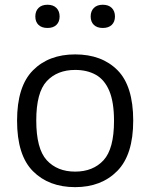

<svg xmlns="http://www.w3.org/2000/svg" viewBox="-20 -780 634 810"><path d="M297 9.5Q186 9.5 119 -57.8Q52 -125 52 -271Q52 -415.5 118.8 -483Q185.5 -550.5 297 -550.5Q409.5 -550.5 475.8 -483.8Q542 -417 542 -271Q542 -127 474.8 -58.8Q407.5 9.5 297 9.5ZM297 -56Q372.5 -56 416.8 -104Q461 -152 461 -270Q461 -349.5 441 -396.8Q421 -444 384.2 -464.5Q347.5 -485 297 -485Q221.5 -485 177.2 -437.5Q133 -390 133 -272Q133 -152.5 177.2 -104.2Q221.5 -56 297 -56ZM413.5 -662Q389.5 -662 376 -675Q362.5 -688 362.5 -710.5Q362.5 -733 376 -746.5Q389.5 -760 413.5 -760Q438 -760 451.5 -746.5Q465 -733 465 -710.5Q465 -688 451.5 -675Q438 -662 413.5 -662ZM180.5 -662Q156 -662 142.5 -675Q129 -688 129 -710.5Q129 -733 142.5 -746.5Q156 -760 180.5 -760Q204.5 -760 218 -746.5Q231.5 -733 231.5 -710.5Q231.5 -688 218 -675Q204.5 -662 180.5 -662Z"/></svg>

Font: Encode Sans Semi Expanded
Style: Regular
Weight: 400
Width: 6
Designer: Multiple Designers
Foundry: Impallari Type
Version: Version 3.000; ttfautohint (v1.8.3) -l 8 -r 50 -G 200 -x 14 